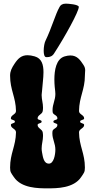

<svg xmlns="http://www.w3.org/2000/svg" viewBox="-20 -1028 520 1048"><path d="M228.1 -805.1C222.9 -795.2 218.5 -771.5 218.5 -751.1C218.5 -732.5 222.1 -716.6 232.1 -716.1C233.6 -716 235 -716 236.4 -716C252.5 -716 266 -721.4 275.1 -736.1C336.1 -830.1 410.1 -965.1 410.1 -990.1C410.1 -1004.1 351.1 -1008.1 339.1 -1008.1C320.1 -1008.1 310.1 -1000.1 305.1 -990.1C282.1 -950.1 262.1 -875.1 228.1 -805.1ZM411.3 -422C412.3 -499.3 443.4 -538.7 443.4 -614.8C443.4 -626.8 444.9 -635.7 444.9 -644.1C444.9 -653.6 443 -662.4 435.3 -674C418.5 -699.4 401.6 -725.3 364.3 -725.3C355.1 -725.3 344.7 -723.7 332.9 -720.2C286.4 -706.6 276.8 -644.5 276.8 -594.3C276.8 -564.6 280.2 -539.1 281.3 -530C281.9 -524.7 282.2 -519.8 282.2 -515.1C282.2 -481 266.8 -460 266.8 -426.9C266.8 -423.7 267 -420.4 267.3 -417C268.3 -400 293.3 -401 293.3 -382C293.3 -371 271.3 -376 271.3 -364C271.3 -353 293.3 -357 293.3 -346C293.3 -327 267.3 -327 266.3 -310C266 -306.7 265.8 -303.5 265.8 -300.5C265.8 -267 282.2 -245.9 282.2 -211.4C282.2 -182.6 273.1 -134.9 247.1 -134.9C218.3 -134.9 214.3 -171 209.3 -197C207.8 -204.6 207.3 -211.5 207.3 -218.1C207.3 -242.3 214.8 -261.5 214.8 -286C214.8 -291.9 214.4 -298.2 213.3 -305C210.3 -324 185.3 -327 185.3 -346C185.3 -357 207.3 -353 207.3 -364C207.3 -376 185.3 -371 185.3 -382C185.3 -401 210.3 -403 213.3 -422C214.4 -428.8 214.8 -435.1 214.8 -441C214.8 -465.5 207.3 -484.7 207.3 -508.9C207.3 -515.5 208.8 -522.3 209.3 -530C211.3 -563.7 217.3 -601 217.3 -633.8C217.3 -675.2 207.8 -709.4 169.3 -720.3C154.3 -724.6 141.5 -726.6 130.3 -726.6C97.1 -726.6 78.3 -708.9 59.3 -680C44.6 -657.9 35.1 -640.1 35.1 -614.8C35.1 -536.9 66.2 -498.1 67.3 -422C67.3 -403 39.3 -401 39.3 -382C39.3 -371 61.3 -376 61.3 -364C61.3 -353 39.3 -357 39.3 -346C39.3 -327 67.3 -325 67.3 -306C66.2 -229.9 35.1 -191.1 35.1 -113.2C35.1 -87.9 40.6 -84.1 55.3 -62C96.3 0 189.4 0 239.3 0C290.1 0 382.3 0 423.3 -62C438 -84.1 443.4 -87.9 443.4 -113.2C443.4 -191.1 412.3 -229.9 411.3 -306C411.3 -325 439.3 -327 439.3 -346C439.3 -357 417.3 -353 417.3 -364C417.3 -376 439.3 -371 439.3 -382C439.3 -401 411.3 -403 411.3 -422Z"/></svg>

Font: Chromatic Etruscan
Style: Regular
Weight: 400
Version: Version 000.910